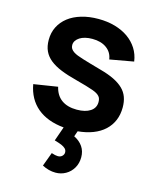

<svg xmlns="http://www.w3.org/2000/svg" viewBox="-118 -636 779 958"><g transform="rotate(15 271.0 -157.0)"><path d="M261.5 241.5Q226 241.5 192 223.5L218.5 152Q239 159 251 159Q265 159 273.5 150.8Q282 142.5 282 132Q282 120 274 112.2Q266 104.5 253.5 99.2Q241 94 220.5 88Q219.5 87.5 218.5 87.5Q217.5 87.5 216.5 87L242.5 13Q157 5 105.2 -38.2Q53.5 -81.5 40 -156.5L163.5 -176Q173.5 -133 203.8 -111.2Q234 -89.5 282.5 -89.5Q326.5 -89.5 352.2 -106.5Q378 -123.5 378 -154Q378 -163 376 -170.2Q374 -177.5 368.8 -183.5Q363.5 -189.5 354.8 -194.8Q346 -200 332 -205Q304.5 -215 242 -231.5Q195 -243.5 160.5 -257.5Q126 -271.5 103 -290Q80 -308.5 68.8 -332.8Q57.5 -357 57.5 -390Q57.5 -427.5 72.8 -457.8Q88 -488 116 -509.8Q144 -531.5 183.5 -543.2Q223 -555 271 -555Q317.5 -555 356.8 -543.8Q396 -532.5 425.5 -511.8Q455 -491 473.8 -461.5Q492.5 -432 497.5 -395.5L374.5 -373.5Q369.5 -409.5 341 -430.2Q312.5 -451 267 -451Q247.5 -451 231 -447Q214.5 -443 202.8 -435.5Q191 -428 184.2 -417.8Q177.5 -407.5 177.5 -395.5Q177.5 -384.5 182.5 -376.8Q187.5 -369 196.5 -362.8Q205.5 -356.5 218.5 -351.5Q231.5 -346.5 247.5 -341.5Q265.5 -336 290 -328.8Q314.5 -321.5 345.5 -313Q388 -301.5 417.5 -287Q447 -272.5 465.8 -254.2Q484.5 -236 493 -212.5Q501.5 -189 501.5 -159.5Q501.5 -122.5 488.8 -92.2Q476 -62 452 -39.8Q428 -17.5 393.2 -4Q358.5 9.5 315 13.5L305 42Q334.5 56.5 350.2 79.8Q366 103 366 134.5Q366 165.5 351.8 190Q337.5 214.5 313.5 228Q289.5 241.5 261.5 241.5Z"/></g></svg>

Font: Vela Sans Bd
Style: Bold
Weight: 700
Designer: Principal design: Mikhail Sharanda - project Manrope.
Design modification: Ravid Balaliev
Foundry: Mikhail Sharanda
Version: Version 1.001